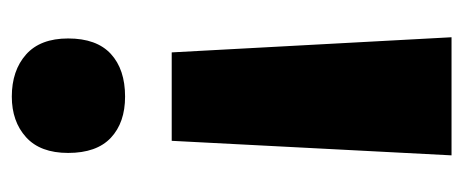

<svg xmlns="http://www.w3.org/2000/svg" viewBox="-244 -510 766 317"><g transform="rotate(90 138.5 -351.0)"><path d="M212 -252H66L41 -714H236ZM43 -81Q43 -128 68.5 -151.5Q94 -175 139 -175Q182 -175 207 -151.5Q232 -128 232 -81Q232 -35 206 -11.5Q180 12 139 12Q96 12 69.5 -11.5Q43 -35 43 -81Z"/></g></svg>

Font: Noto Sans Lao UI Cond Blk
Style: Regular
Weight: 900
Width: 3
Designer: Monotype Design Team
Foundry: Monotype Imaging Inc.
Version: Version 2.000; ttfautohint (v1.8.4.7-5d5b)